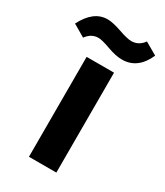

<svg xmlns="http://www.w3.org/2000/svg" viewBox="-246 -815 767 892"><g transform="rotate(30 137.5 -369.0)"><path d="M63 0V-536H210V0ZM211 -607Q177 -607 132 -623.5Q87 -640 67 -640Q29 -640 4 -605L-61 -643Q-14 -736 61 -736Q89 -736 136.5 -719.5Q184 -703 205 -703Q245 -703 270 -738L336 -700Q295 -607 211 -607Z"/></g></svg>

Font: Mona Sans
Style: Bold
Weight: 700
Designer: Deni Anggara
Foundry: GitHub
Version: Version 2.000;Glyphs 3.2.3 (3260)